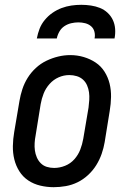

<svg xmlns="http://www.w3.org/2000/svg" viewBox="-20 -770 540 798"><path d="M203 8Q175 8 147.5 1.5Q120 -5 97.5 -20Q75 -35 60.5 -58Q46 -81 39.5 -107.5Q33 -134 33.5 -163Q34 -192 39 -221L61 -351Q65 -375 73 -399.5Q81 -424 95 -446.5Q109 -469 129 -487.5Q149 -506 173 -517.5Q197 -529 222 -535Q247 -541 272 -541Q301 -541 328 -533Q355 -525 377.5 -510Q400 -495 414.5 -472Q429 -449 435.5 -422.5Q442 -396 441.5 -367Q441 -338 436 -309L415 -179Q411 -155 402.5 -130.5Q394 -106 380 -83.5Q366 -61 346 -42.5Q326 -24 302.5 -12.5Q279 -1 253.5 3.5Q228 8 203 8ZM205 -72Q228 -72 250.5 -81Q273 -90 289 -108Q305 -126 313.5 -148Q322 -170 326 -193L348 -323Q350 -338 351 -354.5Q352 -371 350 -386Q348 -401 342 -415Q336 -429 325 -439Q314 -449 299 -453.5Q284 -458 268 -458Q245 -458 223.5 -448.5Q202 -439 186 -421Q170 -403 161.5 -381.5Q153 -360 149 -337L128 -207Q125 -192 124 -176Q123 -160 125 -145Q127 -130 133 -116Q139 -102 149.5 -91.5Q160 -81 174.5 -76.5Q189 -72 205 -72ZM133 -610Q137 -631 144.5 -650.5Q152 -670 166 -687Q180 -704 198 -716.5Q216 -729 236 -736.5Q256 -744 276.5 -747Q297 -750 318 -750Q338 -750 358 -747Q378 -744 395.5 -737Q413 -730 427 -717Q441 -704 449 -687Q457 -670 458.5 -650Q460 -630 456 -610H373Q376 -624 372.5 -638Q369 -652 358.5 -661Q348 -670 334 -673.5Q320 -677 306 -677Q291 -677 276 -673.5Q261 -670 248 -661.5Q235 -653 227 -639Q219 -625 216 -610Z"/></svg>

Font: Iosevka Slab Medium
Style: Italic
Weight: 500
Italic angle: -9°
Monospace: yes
Designer: Belleve Invis
Foundry: Belleve Invis
Version: Version 11.1.0; ttfautohint (v1.8.3)